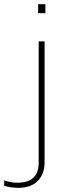

<svg xmlns="http://www.w3.org/2000/svg" viewBox="-31 -674 326 928"><path d="M188.4 -610.2V-653.8H153.3V-610.2ZM184.4 110.2V-473.9H156V110.2Q156 112.9 156 116Q155.1 161.9 129.7 185.5Q104.3 209.1 50.4 209.1Q21.1 209.1 -10.8 197.8V223.9Q19.3 233.8 59.4 233.8Q117.4 233.8 150.9 201Q184.4 168.2 184.4 110.2Z"/></svg>

Font: Arad-VF Thin Dots1
Style: Regular
Weight: 100
Designer: Mohammad Darvishi
Version: Version 1.000;August 30, 2024;FontCreator 15.0.0.2992 64-bit